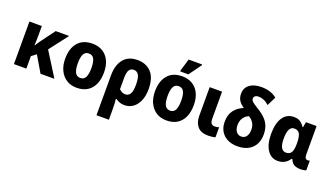

<svg xmlns="http://www.w3.org/2000/svg" viewBox="-83 -1431 4027 2327"><g transform="rotate(20 1930.5 -268.0)"><path d="M577 -549 393 -309 587 0H408L286 -207L225 -161V0H65V-549H225V-426Q225 -390 224 -358.5Q223 -327 221 -299H224Q236 -318 250 -339Q264 -360 279 -380L404 -549Z M1126 -276Q1126 -191 1098 -126.5Q1070 -62 1014 -26Q958 10 875 10Q798 10 742.5 -26Q687 -62 656.5 -126Q626 -190 626 -276Q626 -407 690.5 -483Q755 -559 878 -559Q951 -559 1007 -526.5Q1063 -494 1094.5 -430.5Q1126 -367 1126 -276ZM789 -275Q789 -197 809.5 -157Q830 -117 877 -117Q924 -117 944 -157Q964 -197 964 -276Q964 -354 943.5 -393Q923 -432 876 -432Q830 -432 809.5 -393Q789 -354 789 -275Z M1217 240V-274Q1217 -405 1278 -482Q1339 -559 1459 -559Q1570 -559 1636.5 -488Q1703 -417 1703 -270Q1703 -185 1676 -122Q1649 -59 1601.5 -24.5Q1554 10 1491 10Q1456 10 1429 -0.5Q1402 -11 1379 -27H1370Q1373 2 1375 38.5Q1377 75 1377 105V240ZM1458 -117Q1496 -117 1518.5 -151Q1541 -185 1541 -269Q1541 -361 1518.5 -396.5Q1496 -432 1455 -432Q1415 -432 1396 -400Q1377 -368 1377 -297V-154Q1393 -137 1414 -127Q1435 -117 1458 -117Z M2284 -276Q2284 -191 2256 -126.5Q2228 -62 2172 -26Q2116 10 2033 10Q1956 10 1900.5 -26Q1845 -62 1814.5 -126Q1784 -190 1784 -276Q1784 -407 1848.5 -483Q1913 -559 2036 -559Q2109 -559 2165 -526.5Q2221 -494 2252.5 -430.5Q2284 -367 2284 -276ZM1947 -275Q1947 -197 1967.5 -157Q1988 -117 2035 -117Q2082 -117 2102 -157Q2122 -197 2122 -276Q2122 -354 2101.5 -393Q2081 -432 2034 -432Q1988 -432 1967.5 -393Q1947 -354 1947 -275ZM1989 -606V-619L2036 -776H2210V-766L2094 -606Z M2573 10Q2477 10 2433.5 -42.5Q2390 -95 2390 -177V-549H2550V-200Q2550 -156 2566 -139Q2582 -122 2607 -122Q2623 -122 2636 -124Q2649 -126 2664 -131V-2Q2646 4 2620.5 7Q2595 10 2573 10Z M2950 10Q2838 10 2771 -51.5Q2704 -113 2704 -220Q2704 -308 2747 -365.5Q2790 -423 2865 -453Q2822 -480 2798 -517Q2774 -554 2774 -605Q2774 -680 2829.5 -722.5Q2885 -765 2982 -765Q3040 -765 3091 -749.5Q3142 -734 3181 -701L3123 -585Q3089 -616 3055.5 -630Q3022 -644 2991 -644Q2957 -644 2942.5 -630.5Q2928 -617 2928 -598Q2928 -576 2948.5 -558Q2969 -540 3019 -509Q3085 -470 3125.5 -429Q3166 -388 3184 -340.5Q3202 -293 3202 -232Q3202 -120 3134.5 -55Q3067 10 2950 10ZM2953 -117Q2995 -117 3018 -149.5Q3041 -182 3041 -236Q3041 -286 3019 -322Q2997 -358 2958 -381Q2915 -364 2889.5 -326Q2864 -288 2864 -233Q2864 -179 2888 -148Q2912 -117 2953 -117Z M3469 10Q3383 10 3333 -65Q3283 -140 3283 -272Q3283 -411 3334 -485Q3385 -559 3474 -559Q3529 -559 3560.5 -536Q3592 -513 3613 -480H3619L3632 -549H3769V-182Q3769 -149 3780 -135.5Q3791 -122 3807 -122Q3823 -122 3835 -127V-3Q3828 2 3805 6Q3782 10 3768 10Q3713 10 3680.5 -8Q3648 -26 3630 -72H3619Q3598 -36 3559.5 -13Q3521 10 3469 10ZM3529 -119Q3576 -119 3596.5 -152.5Q3617 -186 3617 -262V-275Q3617 -352 3597.5 -390.5Q3578 -429 3527 -429Q3485 -429 3465.5 -388.5Q3446 -348 3446 -271Q3446 -119 3529 -119Z"/></g></svg>

Font: Noto Sans SemiCondensed ExtraBold
Style: Regular
Weight: 800
Width: 4
Designer: Monotype Design Team
Foundry: Monotype Imaging Inc.
Version: Version 2.013; ttfautohint (v1.8.4.7-5d5b)